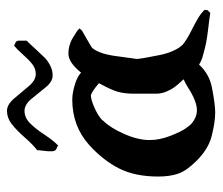

<svg xmlns="http://www.w3.org/2000/svg" viewBox="-62 -556 619 534"><g transform="rotate(-90 247.0 -289.5)"><path d="M108.4 -436.5Q106.4 -439.5 102.5 -440.4Q98.6 -441.4 96.2 -443.8Q93.8 -446.3 92.8 -452.1V-461.9Q92.8 -466.8 94.2 -477.5Q95.7 -488.3 95.7 -495.1Q111.3 -506.8 131.3 -529.8Q151.4 -552.7 168.5 -565.9Q185.5 -579.1 205.1 -579.1Q222.7 -579.1 239.7 -559.1Q256.8 -539.1 273.4 -519Q290 -499 307.6 -499Q322.3 -499 334.5 -508.3Q346.7 -517.6 361.8 -534.7Q377 -551.8 386.7 -559.6Q388.7 -557.6 392.1 -556.6Q395.5 -555.7 397.5 -553.7Q399.4 -551.8 400.4 -547.9V-524.4Q390.6 -514.6 376 -498.5Q361.3 -482.4 353 -474.1Q344.7 -465.8 331.5 -459Q318.4 -452.1 303.7 -452.1Q286.1 -452.1 270.5 -471.7Q254.9 -491.2 238.8 -510.7Q222.7 -530.3 205.1 -530.3Q186.5 -530.3 171.4 -515.6Q156.2 -501 139.2 -475.1Q122.1 -449.2 108.4 -436.5ZM311.5 -373Q339.8 -408.2 364.3 -408.2Q391.6 -408.2 415 -391.6Q417 -390.6 421.4 -387.7Q425.8 -384.8 427.7 -383.8L434.6 -377L427.7 -370.1Q382.8 -344.7 379.9 -341.8Q362.3 -320.3 356.4 -267.6Q354.5 -253.9 353 -243.2Q351.6 -232.4 351.1 -229Q350.6 -225.6 350.1 -223.1Q349.6 -220.7 349.6 -217.8Q349.6 -208 360.4 -154.3Q369.1 -112.3 388.7 -90.8Q402.3 -79.1 432.6 -64Q462.9 -48.8 475.6 -39.1Q486.3 -30.3 486.3 -28.3Q486.3 -28.3 485.8 -26.9Q485.4 -25.4 485.4 -23.4V-21.5L477.5 -13.7Q466.8 -15.6 429.2 -20Q391.6 -24.4 366.2 -32.2Q344.7 -37.1 334 -44.9Q306.6 -15.6 268.6 -8.8Q222.7 0 201.2 0Q175.8 0 143.6 -7.8Q101.6 -15.6 65.4 -52.7Q38.1 -80.1 30.3 -103.5Q22.5 -127 22.5 -158.2Q22.5 -221.7 44.4 -266.1Q66.4 -310.5 110.4 -350.6Q163.1 -397.5 236.3 -397.5Q256.8 -397.5 283.2 -388.7Q302.7 -381.8 311.5 -373ZM177.7 -311.5Q158.2 -292 141.1 -253.4Q124 -214.8 124 -182.6Q124 -154.3 135.7 -124.5Q147.5 -94.7 155.8 -83Q164.1 -71.3 168 -67.4Q186.5 -50.8 207 -50.8Q231.4 -50.8 269.5 -75.2Q278.3 -81.1 293 -87.9Q277.3 -104.5 271 -113.3Q264.6 -122.1 258.8 -135.7Q252.9 -149.4 252.9 -165V-225.6Q252.9 -252 258.3 -271Q263.7 -290 282.2 -323.2Q255.9 -345.7 247.1 -345.7Q243.2 -345.7 233.9 -343.3Q224.6 -340.8 208 -333Q191.4 -325.2 179.7 -314.5Z"/></g></svg>

Font: Shelly2023
Style: Regular
Weight: 400
Version: Version 0.2